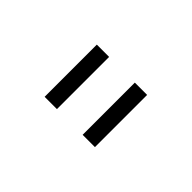

<svg xmlns="http://www.w3.org/2000/svg" viewBox="-31 -828 593 593"><g transform="rotate(45 265.0 -532.0)"><path d="M321.3 -646H375V-418H321.3ZM155.3 -646H209V-418H155.3Z"/></g></svg>

Font: AzarMehrMonospaced
Style: SerifRegular
Weight: 1
Designer: Amin Abedi
Version: Version 1.00